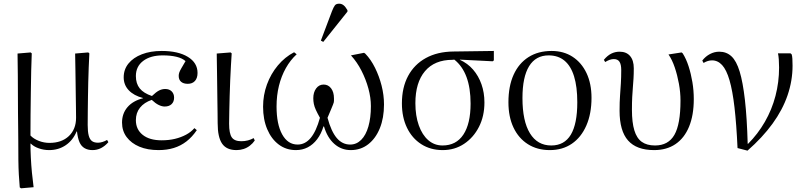

<svg xmlns="http://www.w3.org/2000/svg" viewBox="-20 -799 4369 1040"><path d="M94 221 87 216Q84 182 82 147Q80 112 79.5 67Q79 22 79 -41Q79 -57 78.5 -96Q78 -135 77.5 -186Q77 -237 77 -290.5Q77 -344 76.5 -391.5Q76 -439 75.5 -471Q75 -503 75 -509L146 -515L152 -510Q150 -471 149 -415.5Q148 -360 147 -298Q146 -236 145.5 -175.5Q145 -115 145 -65Q162 -47 190 -36Q218 -25 248 -25Q314 -25 353 -62Q392 -99 392 -161Q392 -180 391.5 -210.5Q391 -241 390.5 -277.5Q390 -314 389.5 -351.5Q389 -389 388.5 -422Q388 -455 387.5 -478.5Q387 -502 387 -509L458 -515L464 -510Q462 -473 460.5 -433Q459 -393 458 -353Q457 -313 456.5 -273.5Q456 -234 455.5 -196Q455 -158 455 -122Q455 -86 460.5 -65Q466 -44 478 -35Q490 -26 511 -26Q522 -26 535 -30Q548 -34 560 -41L567 -29Q549 -8 527.5 3Q506 14 481 14Q456 14 438 3.5Q420 -7 410.5 -29Q401 -51 397 -87H395Q375 -39 336 -12.5Q297 14 246 14Q217 14 190 4.5Q163 -5 147 -21H145Q145 13 147 54Q149 95 153 136.5Q157 178 162 215Z M839 14Q779 14 735 -4.5Q691 -23 666 -56.5Q641 -90 641 -135Q641 -184 670.5 -218.5Q700 -253 755 -267V-268Q705 -281 677.5 -310Q650 -339 650 -380Q650 -423 676 -455Q702 -487 748.5 -505Q795 -523 856 -523Q945 -523 997.5 -491Q1050 -459 1050 -404Q1050 -376 1036 -360.5Q1022 -345 997 -345Q974 -345 961 -356Q948 -367 948 -388Q948 -397 951 -406Q954 -415 962.5 -429.5Q971 -444 985 -468Q967 -484 935.5 -491.5Q904 -499 862 -499Q795 -499 755.5 -469Q716 -439 716 -387Q716 -346 737 -320Q758 -294 803 -279Q826 -301 842 -309Q858 -317 875 -317Q897 -317 910 -304Q923 -291 923 -270Q923 -248 909.5 -235Q896 -222 872 -222Q857 -222 839.5 -230.5Q822 -239 802 -258Q761 -244 738.5 -216Q716 -188 716 -148Q716 -98 753 -68.5Q790 -39 855 -39Q895 -39 928 -47Q961 -55 988 -69.5Q1015 -84 1033 -105L1046 -94Q1021 -57 990 -33Q959 -9 921.5 2.5Q884 14 839 14Z M1261 14Q1207 14 1183 -21Q1159 -56 1159 -132Q1159 -153 1158.5 -185Q1158 -217 1157.5 -255.5Q1157 -294 1156.5 -333.5Q1156 -373 1155.5 -408.5Q1155 -444 1154.5 -470.5Q1154 -497 1154 -509L1229 -515L1235 -510Q1233 -483 1231 -445Q1229 -407 1227 -364.5Q1225 -322 1224 -279Q1223 -236 1222 -197Q1221 -158 1221 -129Q1221 -76 1235.5 -55Q1250 -34 1287 -34Q1306 -34 1323 -38.5Q1340 -43 1354 -51L1360 -38Q1349 -22 1333.5 -10Q1318 2 1299.5 8Q1281 14 1261 14Z M1583 14Q1530 14 1490 -16Q1450 -46 1427.5 -99Q1405 -152 1405 -221Q1405 -284 1426 -341.5Q1447 -399 1485 -444.5Q1523 -490 1573 -516L1587 -505Q1553 -474 1528.5 -430.5Q1504 -387 1491 -334.5Q1478 -282 1478 -222Q1478 -126 1508.5 -71Q1539 -16 1592 -16Q1633 -16 1663 -52Q1693 -88 1713 -161Q1699 -186 1691 -203.5Q1683 -221 1680 -236Q1677 -251 1677 -267Q1677 -299 1692.5 -320Q1708 -341 1733 -341Q1758 -341 1773.5 -320.5Q1789 -300 1789 -266Q1789 -258 1789 -253.5Q1789 -249 1788 -244.5Q1787 -240 1783.5 -231.5Q1780 -223 1773 -206Q1766 -189 1754 -161Q1774 -87 1804 -51.5Q1834 -16 1877 -16Q1911 -16 1936.5 -41.5Q1962 -67 1975.5 -114Q1989 -161 1989 -224Q1989 -270 1975.5 -319.5Q1962 -369 1938 -416Q1914 -463 1881 -499L1952 -513L1959 -508Q1989 -477 2011.5 -431.5Q2034 -386 2047 -335Q2060 -284 2060 -233Q2060 -160 2037.5 -104.5Q2015 -49 1974.5 -17.5Q1934 14 1880 14Q1829 14 1791 -19.5Q1753 -53 1735 -114H1732Q1720 -74 1698 -45Q1676 -16 1647 -1Q1618 14 1583 14ZM1731 -572 1718 -579 1778 -738Q1787 -761 1794 -770Q1801 -779 1817 -779Q1830 -779 1840.5 -771Q1851 -763 1862 -744V-736Z M2378 14Q2312 14 2262 -18Q2212 -50 2184.5 -107Q2157 -164 2157 -239Q2157 -325 2190.5 -387.5Q2224 -450 2286.5 -484.5Q2349 -519 2436 -520L2655 -523V-472L2649 -467L2471 -476V-475Q2513 -456 2542.5 -422Q2572 -388 2588 -342.5Q2604 -297 2604 -244Q2604 -170 2574.5 -112Q2545 -54 2494 -20Q2443 14 2378 14ZM2377 -11Q2451 -11 2490 -70Q2529 -129 2529 -238Q2529 -322 2507 -381.5Q2485 -441 2441 -476L2431 -475Q2334 -475 2282 -413.5Q2230 -352 2230 -240Q2230 -172 2248.5 -120Q2267 -68 2300 -39.5Q2333 -11 2377 -11Z M2958 14Q2890 14 2839.5 -18Q2789 -50 2761.5 -108Q2734 -166 2734 -245Q2734 -332 2762 -394Q2790 -456 2842.5 -489.5Q2895 -523 2968 -523Q3033 -523 3081.5 -491.5Q3130 -460 3157 -403Q3184 -346 3184 -269Q3184 -183 3156 -119Q3128 -55 3077.5 -20.5Q3027 14 2958 14ZM2966 -11Q3037 -11 3072 -69.5Q3107 -128 3107 -245Q3107 -329 3089.5 -385.5Q3072 -442 3037.5 -470.5Q3003 -499 2952 -499Q2882 -499 2846 -440.5Q2810 -382 2810 -268Q2810 -143 2850.5 -77Q2891 -11 2966 -11Z M3523 14Q3428 14 3382 -38Q3336 -90 3336 -199Q3336 -246 3338.5 -280.5Q3341 -315 3343 -347.5Q3345 -380 3345 -420Q3345 -450 3335.5 -464.5Q3326 -479 3305 -479Q3294 -479 3282.5 -475Q3271 -471 3258 -463L3251 -475Q3270 -498 3291 -508.5Q3312 -519 3336 -519Q3373 -519 3393 -495.5Q3413 -472 3413 -429Q3413 -398 3411.5 -373.5Q3410 -349 3408 -325.5Q3406 -302 3404.5 -273.5Q3403 -245 3403 -204Q3403 -136 3416 -93Q3429 -50 3456.5 -30.5Q3484 -11 3528 -11Q3600 -11 3633 -68.5Q3666 -126 3666 -254Q3666 -299 3657.5 -345.5Q3649 -392 3635 -433.5Q3621 -475 3601 -504L3672 -515L3678 -510Q3697 -480 3710 -439.5Q3723 -399 3730.5 -354Q3738 -309 3738 -262Q3738 -175 3712.5 -113Q3687 -51 3639 -18.5Q3591 14 3523 14Z M4029 17 3975 3Q3969 -127 3958.5 -217.5Q3948 -308 3931.5 -364.5Q3915 -421 3891.5 -446.5Q3868 -472 3837 -472Q3814 -472 3791 -458L3784 -471Q3802 -494 3826 -506.5Q3850 -519 3876 -519Q3915 -519 3942 -494Q3969 -469 3986.5 -411.5Q4004 -354 4015 -257.5Q4026 -161 4030 -20H4032Q4085 -73 4123 -139Q4161 -205 4180.5 -279.5Q4200 -354 4200 -433Q4200 -456 4198.5 -477Q4197 -498 4194 -510H4262L4268 -505Q4271 -497 4272 -481Q4273 -465 4273 -443Q4273 -362 4246 -283Q4219 -204 4164.5 -129Q4110 -54 4029 17Z"/></svg>

Font: Literata 60pt Light
Style: Regular
Weight: 300
Designer: Latin by Veronika Burian and Jose Scaglione. Greek by Irene Vlachou. Cyrillic by Vera Evstafieva.
Foundry: TypeTogether
Version: Version 3.103;gftools[0.9.29]